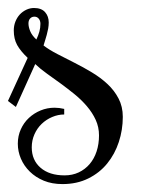

<svg xmlns="http://www.w3.org/2000/svg" viewBox="-25 -465 370 485"><path d="M285.2 -169.9Q285.2 -136.7 275.1 -106.2Q265.1 -75.7 245.8 -52Q226.6 -28.3 198 -14.2Q169.4 0 132.8 0Q106.4 0 85.7 -8.5Q64.9 -17.1 50.3 -31.5Q35.6 -45.9 27.8 -64.2Q20 -82.5 20 -102.1Q20 -121.6 27.6 -138.4Q35.2 -155.3 48.1 -167.2Q61 -179.2 77.6 -186Q94.2 -192.9 112.8 -192.9Q124.5 -192.9 137.2 -189.9V-175.8Q121.6 -175.8 106.7 -169.4Q91.8 -163.1 80.3 -152.1Q68.8 -141.1 62 -125.7Q55.2 -110.4 55.2 -92.8Q55.2 -60.5 77.4 -41.3Q99.6 -22 138.2 -22Q157.7 -22 173.8 -29.5Q189.9 -37.1 201.4 -50.5Q212.9 -64 219 -82.5Q225.1 -101.1 225.1 -123Q225.1 -144 216.8 -162.1Q208.5 -180.2 194.8 -196.3Q181.2 -212.4 163.8 -226.6Q146.5 -240.7 128.7 -253.7Q110.8 -266.6 93.8 -278.8Q76.7 -291 64 -303.2L15.1 -194.8L-4.9 -210L44.9 -318.8Q26.9 -335.9 18.3 -351.3Q9.8 -366.7 9.8 -388.2Q9.8 -399.9 13.9 -410.4Q18.1 -420.9 25.1 -428.5Q32.2 -436 41.5 -440.4Q50.8 -444.8 61 -444.8Q79.6 -444.8 88.9 -434.3Q98.1 -423.8 98.1 -408.2Q98.1 -400.9 96.7 -392.8Q95.2 -384.8 93 -376.7Q90.8 -368.7 88.6 -361.8Q86.4 -355 85 -350.1Q99.6 -338.9 120.1 -328.4Q140.6 -317.9 162.8 -306.6Q185.1 -295.4 207 -282.2Q229 -269 246.3 -252.9Q263.7 -236.8 274.4 -216.3Q285.2 -195.8 285.2 -169.9ZM62 -422.9Q55.2 -422.9 51 -418.2Q46.9 -413.6 46.9 -405.8Q46.9 -397 51.3 -386.2Q55.7 -375.5 66.9 -365.2Q71.8 -375.5 74.5 -385.3Q77.1 -395 77.1 -404.8Q77.1 -412.6 73 -417.7Q68.8 -422.9 62 -422.9Z"/></svg>

Font: Rochester
Style: Regular
Weight: 400
Version: Version 1.006